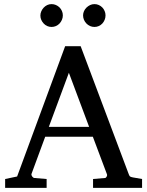

<svg xmlns="http://www.w3.org/2000/svg" viewBox="-20 -911 714 931"><path d="M314 -558.1 216.8 -295.9H412.1ZM431.2 0V-43L488.8 -47.9Q493.7 -47.9 497.1 -54.4Q500.5 -61 499 -64.9L430.2 -248H199.2L132.8 -67.9Q131.8 -64.9 132.8 -61.5Q133.8 -58.1 136.2 -54.9Q138.7 -51.8 141.6 -49.8Q144.5 -47.9 147 -47.9L206.1 -43V0H4.9V-43L63 -55.2L295.9 -687H371.1L603 -69.8Q606.4 -59.6 609.6 -56.2Q612.8 -52.7 624 -50.8L668.9 -43V0ZM284.7 -836.4Q284.7 -825.2 280.3 -814.9Q275.9 -804.7 268.6 -796.9Q261.2 -789.1 251.2 -784.7Q241.2 -780.3 230 -780.3Q218.8 -780.3 209 -784.7Q199.2 -789.1 191.9 -796.9Q184.6 -804.7 180.2 -814.5Q175.8 -824.2 175.8 -835.4Q175.8 -846.2 180.2 -856.2Q184.6 -866.2 191.9 -874Q199.2 -881.8 209 -886.5Q218.8 -891.1 230 -891.1Q241.2 -891.1 251.2 -886.7Q261.2 -882.3 268.6 -875Q275.9 -867.7 280.3 -857.7Q284.7 -847.7 284.7 -836.4ZM491.7 -836.4Q491.7 -825.2 487.5 -814.9Q483.4 -804.7 476.1 -796.9Q468.8 -789.1 459 -784.7Q449.2 -780.3 438 -780.3Q426.8 -780.3 416.7 -784.7Q406.7 -789.1 399.2 -796.9Q391.6 -804.7 387.2 -814.9Q382.8 -825.2 382.8 -836.4Q382.8 -846.7 387.2 -856.7Q391.6 -866.7 399.4 -874.3Q407.2 -881.8 417 -886.5Q426.8 -891.1 438 -891.1Q449.2 -891.1 459 -886.7Q468.8 -882.3 476.1 -874.8Q483.4 -867.2 487.5 -857.2Q491.7 -847.2 491.7 -836.4Z"/></svg>

Font: Charis SIL CyrE
Style: Regular
Weight: 400
Foundry: SIL International
Version: Version 5.000